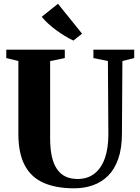

<svg xmlns="http://www.w3.org/2000/svg" viewBox="-20 -1012 756 1040"><path d="M382 8Q282.5 8 215 -22.2Q147.5 -52.5 113.5 -117.8Q79.5 -183 79.5 -287V-681.5L14 -697.5V-743H331V-697.5L251.5 -681V-263.5Q251.5 -205.5 261 -163.8Q270.5 -122 289.5 -95Q308.5 -68 336.2 -55.2Q364 -42.5 400.5 -42.5Q453.5 -42.5 490.8 -71Q528 -99.5 547.5 -153.5Q567 -207.5 567 -284.5L564.5 -681.5L486 -697.5V-743H707V-697.5L643 -681.5L640.5 -289.5Q640.5 -208.5 620.5 -151.5Q600.5 -94.5 565 -59.5Q529.5 -24.5 482.5 -8.2Q435.5 8 382 8ZM377 -792.5Q354.5 -803 330.8 -817.5Q307 -832 284.2 -848.8Q261.5 -865.5 241.2 -884Q221 -902.5 206 -921L294 -991.5L424.5 -829.5L378 -792.5Z"/></svg>

Font: Merriweather 72pt ExtraBold
Style: Regular
Weight: 800
Version: Version 2.100